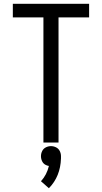

<svg xmlns="http://www.w3.org/2000/svg" viewBox="-20 -755 540 1017"><path d="M210 0V-663H48V-735H452V-663H290V0ZM239 242 197 205Q228 171 239 124Q231 123 223 119Q210 113 203.5 100Q197 87 197 72.5Q197 58 203.5 45Q210 32 223 25.5Q236 19 250 19Q264 19 277 25.5Q290 32 296.5 45Q303 58 303 72Q303 78 303 84Q300 180 239 242Z"/></svg>

Font: Iosevka SS01
Style: Regular
Weight: 400
Monospace: yes
Designer: Belleve Invis
Foundry: Belleve Invis
Version: 2.3.3; ttfautohint (v1.8.3)